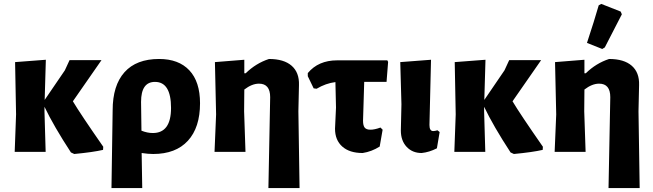

<svg xmlns="http://www.w3.org/2000/svg" viewBox="-20 -775 3334 980"><path d="M55 0 62 -191 57 -458 214 -470 208 -265 311 -416 335 -468H498L352 -258Q390 -194 507 -26L506 -10Q454 2 359 11L342 3Q255 -130 207 -230V-207L213 0Z M549 185 555 -212Q555 -339 615.5 -406.5Q676 -474 792 -474Q892 -474 946.5 -416Q1001 -358 1001 -248Q1001 -124 939 -56.5Q877 11 762 11Q736 11 703 6L706 185ZM700 -255 702 -108Q732 -96 760 -96Q853 -96 853 -224Q853 -357 771 -357Q700 -357 700 -255Z M1227 -470V-401H1234Q1286 -452 1353 -474Q1429 -474 1468.5 -439.5Q1508 -405 1506 -341L1503 -207L1509 185H1350L1359 -279Q1359 -348 1302 -348Q1266 -348 1227 -318L1226 -207L1233 0H1075L1083 -191L1077 -458Z M1831 6Q1764 6 1727 -27Q1690 -60 1690 -118L1695 -226L1692 -356Q1643 -350 1596 -322L1581 -324L1551 -386V-402Q1605 -467 1701 -467H1957L1961 -459L1953 -357H1839L1833 -159Q1833 -134 1841.5 -123.5Q1850 -113 1871 -113Q1892 -113 1922 -124L1933 -113L1918 -27Q1877 -1 1831 6Z M2132 6Q2085 6 2055.5 -25.5Q2026 -57 2026 -109L2029 -243L2023 -458L2180 -470L2172 -137Q2172 -106 2191 -106Q2200 -106 2213 -110L2224 -101L2210 -18Q2171 2 2132 6Z M2299 0 2306 -191 2301 -458 2458 -470 2452 -265 2555 -416 2579 -468H2742L2596 -258Q2634 -194 2751 -26L2750 -10Q2698 2 2603 11L2586 3Q2499 -130 2451 -230V-207L2457 0Z M3036 -748 3049 -755 3148 -716 3154 -702Q3137 -668 3067 -533L3054 -525L2976 -556Q3014 -671 3036 -748ZM2963 -470V-401H2970Q3022 -452 3089 -474Q3165 -474 3204.5 -439.5Q3244 -405 3242 -341L3239 -207L3245 185H3086L3095 -279Q3095 -348 3038 -348Q3002 -348 2963 -318L2962 -207L2969 0H2811L2819 -191L2813 -458Z"/></svg>

Font: Alegreya Sans SC ExtraBold
Style: Regular
Weight: 800
Designer: Juan Pablo del Peral
Foundry: Huerta Tipografica
Version: Version 2.007